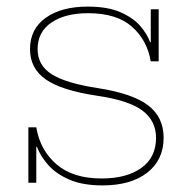

<svg xmlns="http://www.w3.org/2000/svg" viewBox="-20 -554 572 582"><path d="M291 8Q230.5 8 190.2 -9.5Q150 -27 126.2 -53.8Q102.5 -80.5 92 -109H84L90 -168Q101.5 -99 151.2 -56Q201 -13 288 -13Q364 -13 408.5 -45Q453 -77 453 -136Q453 -188 411.5 -219Q370 -250 273 -264Q166.5 -280 118.8 -313.2Q71 -346.5 71 -405Q71 -466.5 118.8 -500.2Q166.5 -534 246 -534Q306.5 -534 345.5 -516.8Q384.5 -499.5 405.8 -474.5Q427 -449.5 435 -426H443L437 -368Q426 -432.5 379.8 -473.2Q333.5 -514 247 -514Q178 -514 136 -485.8Q94 -457.5 94 -405Q94 -355.5 137.5 -328.5Q181 -301.5 276 -287Q382.5 -270.5 429.2 -234.5Q476 -198.5 476 -137Q476 -69 426.2 -30.5Q376.5 8 291 8ZM66 0V-168H90V0ZM437 -368V-526H461V-368Z"/></svg>

Font: Hepta Slab ExtraLight ExtraLight
Style: Regular
Weight: 250
Version: Version 1.102